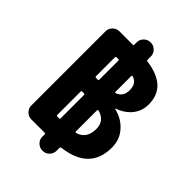

<svg xmlns="http://www.w3.org/2000/svg" viewBox="-257 -954 1132 1132"><g transform="rotate(45 309.5 -388.0)"><path d="M373 -753.9Q373 -747.1 379.9 -746.1Q471.7 -733.4 517.6 -691.4Q564.5 -647.5 564.5 -572.3Q564.5 -510.7 523.4 -466.8Q490.2 -432.6 443.4 -417Q442.4 -417 442.4 -415.5Q442.4 -414.1 443.4 -413.1Q503.9 -399.4 543 -358.4Q590.8 -310.5 590.8 -239.3Q590.8 -144.5 537.1 -91.8Q486.3 -41 380.9 -27.3Q373 -26.4 373 -19.5V5.9Q373 29.3 356 46.4Q338.9 63.5 315.4 63.5H312.5Q289.1 63.5 272 46.4Q254.9 29.3 254.9 5.9V-13.7Q254.9 -20.5 248 -20.5H136.7Q113.3 -20.5 96.2 -37.6Q79.1 -54.7 79.1 -78.1V-697.3Q79.1 -720.7 96.2 -737.8Q113.3 -754.9 136.7 -754.9H248Q254.9 -754.9 254.9 -761.7V-781.2Q254.9 -804.7 272 -821.8Q289.1 -838.9 312.5 -838.9H315.4Q338.9 -838.9 356 -821.8Q373 -804.7 373 -781.2ZM379.9 -337.9Q377.9 -338.9 375.5 -336.9Q373 -335 373 -332V-156.2Q373 -153.3 375.5 -151.4Q377.9 -149.4 379.9 -150.4Q448.2 -169.9 448.2 -252Q448.2 -319.3 379.9 -337.9ZM379.9 -623Q377.9 -624 375.5 -622.1Q373 -620.1 373 -617.2V-486.3Q373 -483.4 375.5 -481.9Q377.9 -480.5 379.9 -481.4Q425.8 -499 425.8 -550.8Q425.8 -584 412.1 -601.6Q400.4 -616.2 379.9 -623ZM254.9 -627Q254.9 -634.8 248 -634.8H234.4Q226.6 -634.8 226.6 -627V-470.7Q226.6 -462.9 234.4 -462.9H248Q254.9 -462.9 254.9 -470.7ZM248 -140.6Q254.9 -140.6 254.9 -148.4V-341.8Q254.9 -348.6 248 -348.6H234.4Q226.6 -348.6 226.6 -341.8V-148.4Q226.6 -140.6 234.4 -140.6Z"/></g></svg>

Font: Gen Jyuu Gothic P Bold
Style: Bold
Weight: 700
Designer: [Source Han Sans]
Ryoko NISHIZUKA  (kana & ideographs); Paul D. Hunt (Latin, Greek & Cyrillic); Wenlong ZHANG  (bopomofo
Version: Version 1.002.20150607